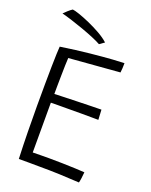

<svg xmlns="http://www.w3.org/2000/svg" viewBox="-154 -912 786 1000"><g transform="rotate(20 239.0 -412.0)"><path d="M410 5Q353 1.5 299.5 -0.5Q246 -2.5 188 -2.5Q161.5 -3 130.8 -3Q100 -3 74 -3Q71 -78 69.8 -152.5Q68.5 -227 68.5 -295.5Q68.5 -428.5 70 -513Q71.5 -597.5 74 -625.5Q160 -638.5 233.8 -646Q307.5 -653.5 357.2 -656.8Q407 -660 420.5 -660Q420.5 -643.5 419.8 -632.5Q419 -621.5 417.5 -607.5L136 -585Q135 -570 134.2 -542.8Q133.5 -515.5 133 -484.2Q132.5 -453 132.2 -426Q132 -399 132 -384.5Q146 -385 181 -386.2Q216 -387.5 258 -388.5Q300 -389.5 336.5 -390.5Q373 -391.5 390.5 -391.5L393.5 -336Q386 -336 361 -336.2Q336 -336.5 302 -336.5Q268 -336.5 233 -336.2Q198 -336 170.2 -336Q142.5 -336 130.5 -335.5Q130.5 -328 130.5 -303.8Q130.5 -279.5 130.5 -246.2Q130.5 -213 130.5 -177.2Q130.5 -141.5 130.5 -110.2Q130.5 -79 130.5 -59.5Q144 -60 171.8 -60.2Q199.5 -60.5 221 -60.5Q258 -60.5 296.8 -59.5Q335.5 -58.5 367.8 -57.2Q400 -56 418.5 -54.5Q417.5 -39 415 -21Q412.5 -3 410 5ZM72 -830.5Q82 -830 108.8 -821Q135.5 -812 169.5 -797Q203.5 -782 235.8 -763.8Q268 -745.5 288.5 -726.5L261.5 -707.5Q245 -717 215.8 -729.2Q186.5 -741.5 152.2 -753.8Q118 -766 85.2 -776.5Q52.5 -787 28.5 -793Q35.5 -800.5 48.5 -812.2Q61.5 -824 72 -830.5Z"/></g></svg>

Font: Grandstander ExtraLight
Style: Regular
Weight: 200
Designer: Tyler Finck
Foundry: Etcetera Type Co
Version: Version 1.200; ttfautohint (v1.8.3)